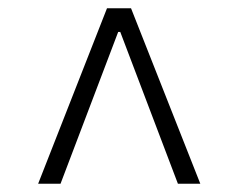

<svg xmlns="http://www.w3.org/2000/svg" viewBox="-20 -762 575 463"><path d="M238 -742H296L463 -319H409L270 -685H265L126 -319H72Z"/></svg>

Font: Kinto Sans Light
Style: Regular
Weight: 300
Designer: Authors: Ryoko NISHIZUKA  (kana & ideographs); Paul D. Hunt (Latin, Greek & Cyrillic); Wenlong ZHANG  (bopomofo); Sandol
Foundry: Adobe Systems Incorporated, ookami Inc.
Version: Version 0.001